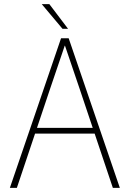

<svg xmlns="http://www.w3.org/2000/svg" viewBox="-20 -914 627 934"><path d="M277 -728H314L563 0H529L367 -483L296 -692H295L224 -483L62 0H28ZM156 -292H435L443 -264H148ZM284 -774 183 -894H220L311 -774Z"/></svg>

Font: Murecho Thin ExtraLight
Style: Regular
Weight: 250
Version: Version 1.010